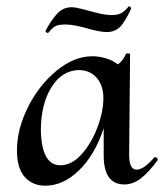

<svg xmlns="http://www.w3.org/2000/svg" viewBox="-20 -578 522 611"><path d="M474 -78Q477 -78 480 -74.5Q483 -71 482 -69Q454 -30 428.5 -10.5Q403 9 376 9Q310 9 310 -83V-170Q282 -85 231.5 -36Q181 13 124 13Q84 13 59 -14.5Q34 -42 34 -100Q34 -167 69 -237Q104 -307 160 -353Q216 -399 274 -399Q295 -399 317 -392.5Q339 -386 355 -373Q372 -385 381 -407Q381 -408 385 -408Q396 -408 394 -405L391 -89Q390 -38 415 -38Q437 -38 471 -77Q472 -78 474 -78ZM231 -355Q177 -354 143.5 -300Q110 -246 110 -162Q113 -52 172 -52Q208 -52 239.5 -87Q271 -122 290 -172.5Q309 -223 309 -266Q309 -306 287.5 -330.5Q266 -355 231 -355ZM132 -473Q130 -473 127 -475.5Q124 -478 125 -480Q141 -511 160.5 -533Q180 -555 208 -555Q219 -555 236 -550.5Q253 -546 258 -545Q309 -530 334 -530Q354 -530 365.5 -536Q377 -542 389 -557Q389 -558 389.5 -558Q390 -558 390 -558Q393 -558 395.5 -555Q398 -552 397 -550Q377 -506 360.5 -491Q344 -476 320 -476Q298 -476 260 -487Q243 -492 223.5 -496Q204 -500 188 -500Q167 -500 158 -495.5Q149 -491 142.5 -483.5Q136 -476 133 -473Z"/></svg>

Font: Cormorant Upright SemiBold
Style: Regular
Weight: 600
Designer: Christian Thalmann (Catharsis Fonts)
Foundry: Catharsis Fonts
Version: Version 3.302